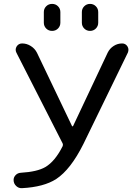

<svg xmlns="http://www.w3.org/2000/svg" viewBox="-20 -978 721 986"><path d="M205.1 -861.3V-916Q205.1 -933.6 217.3 -945.8Q229.5 -958 247.6 -958Q265.6 -958 277.8 -945.8Q290 -933.6 290 -916V-861.3Q290 -843.8 277.8 -831.5Q265.6 -819.3 247.6 -819.3Q229.5 -819.3 217.3 -831.5Q205.1 -843.8 205.1 -861.3ZM400.4 -861.3V-916Q400.4 -933.6 412.6 -945.8Q424.8 -958 442.4 -958Q460 -958 472.2 -945.8Q484.4 -933.6 484.4 -916V-861.3Q484.4 -843.8 472.2 -831.5Q460 -819.3 442.4 -819.3Q424.8 -819.3 412.6 -831.5Q400.4 -843.8 400.4 -861.3ZM349.6 -331.1Q350.6 -329.1 352.5 -329.1Q354.5 -329.1 355.5 -331.1L533.2 -708Q543.9 -729.5 564 -742.2Q584 -754.9 607.4 -754.9Q625 -754.9 634.8 -739.3Q639.6 -731.4 639.6 -722.7Q639.6 -715.8 636.7 -708L408.2 -238.3Q342.8 -107.4 268.6 -58.6Q205.1 -17.6 92.8 -11.7Q90.8 -11.7 89.8 -11.7Q75.2 -11.7 63.5 -22.5Q49.8 -35.2 49.8 -53.7Q49.8 -67.4 59.6 -78.1Q70.3 -89.8 86.9 -90.8Q170.9 -95.7 212.9 -120.1Q262.7 -149.4 301.8 -227.5Q304.7 -234.4 301.8 -241.2L64.5 -707Q60.5 -714.8 60.5 -722.7Q60.5 -731.4 65.4 -739.3Q75.2 -754.9 93.8 -754.9Q117.2 -754.9 138.2 -741.7Q159.2 -728.5 169.9 -707Z"/></svg>

Font: Gen Jyuu Gothic Regular
Style: Regular
Weight: 400
Designer: [Source Han Sans]
Ryoko NISHIZUKA  (kana & ideographs); Paul D. Hunt (Latin, Greek & Cyrillic); Wenlong ZHANG  (bopomofo
Version: Version 1.002.20150607